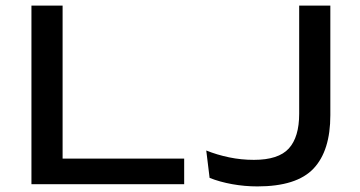

<svg xmlns="http://www.w3.org/2000/svg" viewBox="-20 -659 1289 687"><path d="M204 0H92.5V-639H204ZM149.5 -91.5H639V0H149.5ZM901 8Q855.5 8 811 0Q766.5 -8 730 -22.5L718 -120.5Q756.5 -105 799.8 -96Q843 -87 888.5 -87Q976.5 -87 1013.5 -127.8Q1050.5 -168.5 1050.5 -252V-639H1162V-247Q1162 -119.5 1101.8 -55.8Q1041.5 8 901 8Z"/></svg>

Font: Anek Latin Expanded Medium
Style: Regular
Weight: 500
Width: 7
Designer: Yesha Goshar
Foundry: Ek Type
Version: Version 1.003